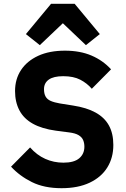

<svg xmlns="http://www.w3.org/2000/svg" viewBox="-20 -976 664 1008"><path d="M303 12Q212 12 147.5 -20Q83 -52 38 -101L138 -202Q173 -162 217.5 -142Q262 -122 313 -122Q369 -122 396 -145Q423 -168 423 -206Q423 -225 416.5 -240.5Q410 -256 392.5 -266.5Q375 -277 342 -281L273 -290Q200 -300 152.5 -326.5Q105 -353 82 -396.5Q59 -440 59 -498Q59 -561 90.5 -608.5Q122 -656 180.5 -683Q239 -710 321 -710Q400 -710 460 -684.5Q520 -659 563 -612L462 -510Q437 -539 401.5 -557.5Q366 -576 312 -576Q261 -576 236 -558Q211 -540 211 -508Q211 -484 219.5 -469Q228 -454 246.5 -446Q265 -438 294 -433L363 -422Q435 -411 482 -385Q529 -359 552 -317Q575 -275 575 -215Q575 -148 543.5 -97Q512 -46 451 -17Q390 12 303 12ZM248 -956H372L504 -797L431 -739L310 -854L189 -739L116 -797Z"/></svg>

Font: IBM Plex Sans
Style: Regular
Weight: 400
Designer: Mike Abbink, Paul van der Laan, Pieter van Rosmalen
Foundry: Bold Monday
Version: Version 3.201